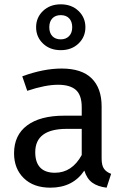

<svg xmlns="http://www.w3.org/2000/svg" viewBox="-20 -856 584 888"><path d="M494 -52 473 12Q432 7 407 -11Q382 -29 370 -67Q317 12 213 12Q135 12 90 -32Q45 -76 45 -147Q45 -231 105.5 -276Q166 -321 277 -321H358V-360Q358 -416 331 -440Q304 -464 248 -464Q190 -464 106 -436L83 -503Q181 -539 265 -539Q358 -539 404 -493.5Q450 -448 450 -364V-123Q450 -91 461 -75.5Q472 -60 494 -52ZM358 -139V-260H289Q143 -260 143 -152Q143 -105 166 -81Q189 -57 234 -57Q313 -57 358 -139ZM375 -730Q375 -685 343 -654.5Q311 -624 261 -624Q211 -624 179 -654.5Q147 -685 147 -730Q147 -775 179 -805.5Q211 -836 261 -836Q311 -836 343 -805.5Q375 -775 375 -730ZM208 -730Q208 -704 222 -689Q236 -674 261 -674Q285 -674 299.5 -689Q314 -704 314 -730Q314 -756 300 -771Q286 -786 261 -786Q236 -786 222 -771Q208 -756 208 -730Z"/></svg>

Font: FiraGOUPP
Style: Medium
Weight: 400
Designer: bBox Type
Foundry: bBox Type GmbH
Version: Version 1.001